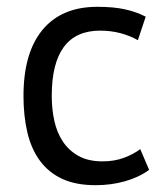

<svg xmlns="http://www.w3.org/2000/svg" viewBox="-20 -532 491 564"><path d="M418 -33Q388 -11 347 0.5Q306 12 261 12Q203 12 163 -6.5Q123 -25 97.5 -59.5Q72 -94 60.5 -142.5Q49 -191 49 -250Q49 -377 105 -444.5Q161 -512 266 -512Q314 -512 347.5 -504.5Q381 -497 408 -483L385 -414Q362 -427 334 -434.5Q306 -442 274 -442Q132 -442 132 -250Q132 -212 139.5 -177.5Q147 -143 164.5 -116.5Q182 -90 210.5 -74Q239 -58 281 -58Q317 -58 345.5 -69Q374 -80 392 -94Z"/></svg>

Font: PT Sans
Style: Regular
Weight: 400
Version: Version 2.003W OFL; ttfautohint (v1.6)